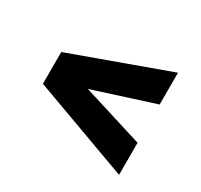

<svg xmlns="http://www.w3.org/2000/svg" viewBox="-86 -536 591 565"><g transform="rotate(30 209.5 -253.5)"><path d="M373 -80 45 -200V-308L373 -427V-319L167 -253L373 -189Z"/></g></svg>

Font: Saira Ultra Condensed ExtraBold
Style: Regular
Weight: 800
Width: 1
Designer: Hector Gatti with collaboration of the Omnibus-Type team
Foundry: Omnibus-Type
Version: Version 1.001; ttfautohint (v1.8)